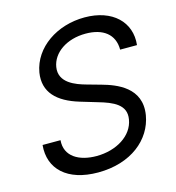

<svg xmlns="http://www.w3.org/2000/svg" viewBox="-111 -831 859 939"><g transform="rotate(-15 319.0 -362.0)"><path d="M529.8 -539.8H615.1C627.8 -654.8 542.6 -737.2 402 -737.2C262.8 -737.2 140.6 -656.2 119.3 -534.1C103.7 -436.1 164.8 -377.8 272.7 -345.2L358 -319.6C431.8 -298.3 495.7 -271.3 483 -198.9C470.2 -119.3 384.9 -66.8 284.1 -66.8C197.4 -66.8 126.4 -105.1 133.5 -187.5H42.6C31.2 -68.2 115.1 12.8 271.3 12.8C438.9 12.8 548.3 -79.5 568.2 -197.4C590.9 -333.8 468.8 -377.8 397.7 -397.7L326.7 -417.6C275.6 -431.8 193.2 -460.2 206 -538.4C217.3 -608 289.8 -659.1 386.4 -659.1C474.4 -659.1 529.8 -617.9 529.8 -539.8Z"/></g></svg>

Font: Margiela Sans
Style: Italic
Weight: 400
Italic angle: -9.39999°
Designer: Stefan Endress, Andreas Faust
Version: Version 1.100;FEAKit 1.0